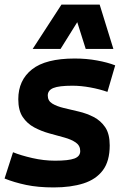

<svg xmlns="http://www.w3.org/2000/svg" viewBox="-37 -810 524 840"><path d="M-17 -29 20 -144Q54 -130 104.5 -118.5Q155 -107 204 -107Q263 -107 288.5 -116.5Q314 -126 314 -149Q314 -173 294.5 -186.5Q275 -200 244 -208.5Q213 -217 178.5 -226.5Q144 -236 113 -252.5Q82 -269 62.5 -298Q43 -327 43 -376Q43 -459 103 -506.5Q163 -554 290 -554Q341 -554 387.5 -545.5Q434 -537 467 -524L433 -408Q399 -420 358 -427.5Q317 -435 280 -435Q221 -435 196.5 -425Q172 -415 172 -392Q172 -369 191.5 -357Q211 -345 242 -337.5Q273 -330 307.5 -322Q342 -314 373 -298Q404 -282 423.5 -253Q443 -224 443 -174Q443 -105 413 -65Q383 -25 328 -7.5Q273 10 198 10Q129 10 77 -1Q25 -12 -17 -29ZM106 -596 232 -790H399L459 -596H338L301 -713L228 -596Z"/></svg>

Font: Georama
Style: Bold Italic
Weight: 700
Italic angle: -9°
Designer: Jean-Baptiste Levee
Foundry: Production Type
Version: Version 1.000